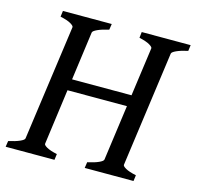

<svg xmlns="http://www.w3.org/2000/svg" viewBox="-94 -712 828 809"><g transform="rotate(15 320.0 -307.5)"><path d="M292.5 -589.4Q261.7 -582.5 243.7 -574.2Q225.6 -565.9 224.1 -559.1L195.3 -346.7H454.6L483.9 -559.1Q484.9 -564.9 470.2 -573.7Q455.6 -582.5 424.3 -589.4L427.2 -615.2H640.6L637.2 -589.4Q606 -582.5 587.9 -574.2Q569.8 -565.9 568.8 -559.1L499.5 -55.7Q498.5 -49.8 513.2 -41.3Q527.8 -32.7 559.6 -25.9L556.2 0H343.3L347.2 -25.9Q378.4 -32.7 396 -40.8Q413.6 -48.8 414.6 -55.7L447.8 -297.4H188.5L155.8 -55.7Q154.3 -49.8 168.9 -41.3Q183.6 -32.7 214.8 -25.9L211.4 0H-1.5L2.4 -25.9Q33.2 -32.7 51.3 -40.8Q69.3 -48.8 70.3 -55.7L140.1 -559.1Q141.1 -564.9 126.5 -573.7Q111.8 -582.5 80.1 -589.4L83.5 -615.2H296.4Z"/></g></svg>

Font: Gentium Book Basic
Style: Italic
Weight: 400
Italic angle: -8°
Designer: J. Victor Gaultney and Annie Olsen
Foundry: SIL International
Version: Version 1.102; 2013; Maintenance release